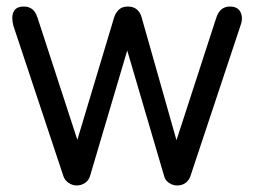

<svg xmlns="http://www.w3.org/2000/svg" viewBox="-20 -567 776 587"><path d="M215 0Q201 0 189.5 -8Q178 -16 174 -28L21 -488Q14 -515 21.5 -531Q29 -547 53 -547Q68 -547 78.5 -539Q89 -531 95 -512L230 -98H204L329 -514Q334 -529 344 -538Q354 -547 371 -547Q388 -547 398.5 -538Q409 -529 413 -514L527 -112H511L641 -512Q652 -547 683 -547Q707 -547 715.5 -529.5Q724 -512 715 -488L562 -28Q558 -16 547.5 -8Q537 0 522 0Q508 0 496.5 -8Q485 -16 482 -28L363 -433H375L255 -28Q251 -15 239.5 -7.5Q228 0 215 0Z"/></svg>

Font: Comfortaa Medium
Style: Regular
Weight: 500
Designer: Johan Aakerlund
Foundry: Johan Aakerlund
Version: Version 3.104; ttfautohint (v1.8.1.43-b0c9)